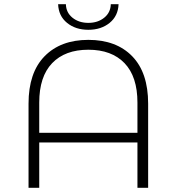

<svg xmlns="http://www.w3.org/2000/svg" viewBox="-20 -895 842 915"><path d="M686 -401V0H635V-216H167V0H116V-401Q116 -549 192.5 -627Q269 -705 401 -705Q534 -705 610 -627Q686 -549 686 -401ZM635 -262V-406Q635 -530 573.5 -594Q512 -658 401 -658Q290 -658 228.5 -594Q167 -530 167 -406V-262ZM257 -875H294Q295 -835 325.5 -810.5Q356 -786 401 -786Q446 -786 476.5 -810.5Q507 -835 508 -875H545Q543 -819 502.5 -786Q462 -753 401 -753Q340 -753 299.5 -786Q259 -819 257 -875Z"/></svg>

Font: Montserrat Alternates Light
Style: Regular
Weight: 300
Designer: Julieta Ulanovsky
Foundry: Julieta Ulanovsky
Version: Version 7.200